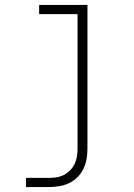

<svg xmlns="http://www.w3.org/2000/svg" viewBox="-20 -540 540 775"><path d="M85 215V178H178Q194 178 209.5 175.5Q225 173 239 165.5Q253 158 264 146.5Q275 135 281.5 121Q288 107 290.5 91.5Q293 76 293 60V-483H138V-520H333V60Q333 81 329.5 101.5Q326 122 317 141Q308 160 293 175Q278 190 259 199Q240 208 219.5 211.5Q199 215 178 215Z"/></svg>

Font: Iosevka SS04 Extralight
Style: Regular
Weight: 200
Monospace: yes
Designer: Belleve Invis
Foundry: Belleve Invis
Version: Version 19.0.0; ttfautohint (v1.8.4)